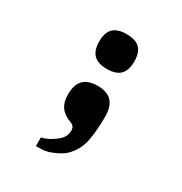

<svg xmlns="http://www.w3.org/2000/svg" viewBox="-171 -690 941 990"><g transform="rotate(30 300.0 -195.0)"><path d="M260.5 81Q281.5 65.5 290.8 48.5Q300 31.5 300 11.5Q300 -3 293.5 -11.5Q287 -20 273.5 -25Q231.5 -40 211.5 -68.2Q191.5 -96.5 191.5 -141Q191.5 -201 219.2 -229Q247 -257 303.5 -257Q359.5 -257 387.2 -228Q415 -199 415 -138.5Q415 -56 403.5 5Q397.5 38 381.8 66.8Q366 95.5 343.5 117Q324.5 135 292.8 149.5Q261 164 244.5 167Q232.5 170 218.8 170.8Q205 171.5 181.5 171.5V120.5Q203.5 115 221.5 106Q239.5 97 260.5 81ZM194.5 -459.5Q194.5 -513 220 -537.8Q245.5 -562.5 299 -562.5Q352.5 -562.5 377.8 -537.8Q403 -513 403 -459.5Q403 -406.5 377.8 -381Q352.5 -355.5 299 -355.5Q245.5 -355.5 220 -381Q194.5 -406.5 194.5 -459.5Z"/></g></svg>

Font: JuliaMono ExtraBold
Style: Regular
Weight: 800
Monospace: yes
Designer: cormullion
Foundry: corm
Version: Version 0.055; ttfautohint (v1.8.4)